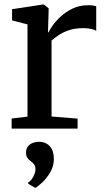

<svg xmlns="http://www.w3.org/2000/svg" viewBox="-20 -580 476 866"><path d="M32.5 0V-45.5L104 -54V-470L34.5 -488V-538.5L172.5 -559.5H178L199.5 -542.5L199 -521.5L196.5 -433.5L199 -434.5Q203.5 -444.5 217 -464.2Q230.5 -484 253.5 -505.2Q276.5 -526.5 307.8 -541.5Q339 -556.5 378.5 -556.5Q392 -556.5 400.2 -555Q408.5 -553.5 414 -551.5V-441Q408 -445.5 393.2 -449.2Q378.5 -453 356 -453Q318.5 -453 291.2 -443.8Q264 -434.5 245 -421.8Q226 -409 212.5 -397V-54.5L330 -45V0ZM223 136Q223 169 206.8 196.8Q190.5 224.5 170.8 242.8Q151 261 140 267H138.5L107.5 249L107 243Q121 235 130.5 216.2Q140 197.5 140 184Q140 169.5 133.8 161.5Q127.5 153.5 119 147.5Q111 141.5 104.2 132.8Q97.5 124 97.5 108Q97.5 89.5 107.2 78.8Q117 68 130.2 63.8Q143.5 59.5 152.5 59.5H155.5Q186 59.5 204.5 79.5Q223 99.5 223 136Z"/></svg>

Font: Merriweather 36pt Medium
Style: Regular
Weight: 500
Version: Version 2.100